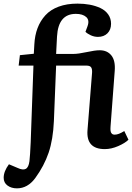

<svg xmlns="http://www.w3.org/2000/svg" viewBox="-85 -802 725 1051"><path d="M330.1 -726.1Q233.9 -726.1 227.1 -602.1L222.2 -506.8H316.9Q342.8 -506.8 389.2 -516.8Q435.5 -526.9 460.9 -526.9Q502 -526.9 524.7 -498.5Q547.4 -470.2 543 -414.1L520 -107.9Q519 -93.8 520.3 -85Q521.5 -76.2 526.9 -70.6Q532.2 -64.9 543 -64.9Q564.9 -64.9 595.2 -85L618.2 -37.1Q600.1 -19 562.3 -2.4Q524.4 14.2 488.8 14.2Q385.7 14.2 394 -89.8L418.9 -402.8Q420.4 -423.3 414.1 -433.1Q407.7 -442.9 388.2 -442.9H222.2L210 -139.2Q205.6 -38.1 181.2 33.9Q156.7 106 107.9 172.9Q66.4 229 7.8 229Q-22.9 229 -43.9 213.6Q-64.9 198.2 -64.9 170.9Q-64.9 136.2 -36.1 97.2L11.2 117.2Q40.5 130.9 56.2 122.3Q71.8 113.8 76.2 80.1Q79.6 52.7 83 -22.9L98.1 -442.9H17.1L23.9 -500L100.1 -507.8L103 -559.1Q105.5 -608.4 120.6 -648.2Q135.7 -688 163.6 -718.5Q191.4 -749 236.1 -765.6Q280.8 -782.2 338.9 -782.2Q374.5 -782.2 406 -776.4Q437.5 -770.5 464.4 -758.1Q491.2 -745.6 507.1 -723.4Q522.9 -701.2 522.9 -671.9Q522.9 -639.2 503.2 -619.6Q483.4 -600.1 451.2 -600.1Q431.2 -600.1 412.4 -608.6Q393.6 -617.2 382.8 -627.9L394 -658.2Q406.2 -691.4 387 -708.7Q367.7 -726.1 330.1 -726.1Z"/></svg>

Font: Literata Book
Style: Bold Italic
Weight: 700
Italic angle: -3°
Designer: Latin by Veronika Burian and Jose Scaglione. Greek by Irene Vlachou. Cyrillic by Vera Evstafieva
Foundry: TypeTogether
Version: Version 1.003;PS 001.003;hotconv 1.0.88;makeotf.lib2.5.64775